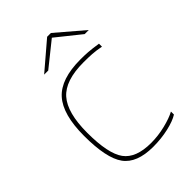

<svg xmlns="http://www.w3.org/2000/svg" viewBox="-205 -770 864 864"><g transform="rotate(-45 227.0 -338.0)"><path d="M416 -50V-31Q391 -15 345 -4.5Q299 6 248 6Q144 6 103 -50.5Q62 -107 62 -249Q62 -385 115.5 -444.5Q169 -504 294 -504Q320 -504 341.5 -502.5Q363 -501 403 -495V-476Q372 -482 348.5 -483.5Q325 -485 294 -485Q178 -485 130 -430.5Q82 -376 82 -249Q82 -116 119.5 -64.5Q157 -13 253 -13Q298 -13 343 -24Q388 -35 416 -50ZM414 -571H388L272 -664L156 -571H130L260 -682H284Z"/></g></svg>

Font: Blinker Thin
Style: Regular
Weight: 100
Designer: Juergen Huber
Foundry: supertype
Version: Version 1.017;hotconv 1.0.117;makeotfexe 2.5.65602